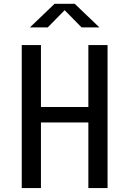

<svg xmlns="http://www.w3.org/2000/svg" viewBox="-20 -960 660 980"><path d="M189 0V-335H431V0H529V-730H431V-414H189V-730H91V0ZM132.5 -820H223.5L310 -908L396.5 -820H487.5L361.5 -940.5H258.5Z"/></svg>

Font: Monaspace Argon
Style: Regular
Weight: 400
Designer: Riley Cran & the Lettermatic Team
Foundry: Lettermatic
Version: Version 1.200 (Monaspace Argon)